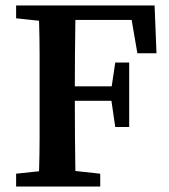

<svg xmlns="http://www.w3.org/2000/svg" viewBox="-20 -683 619 703"><path d="M39 -616V-663H546L553 -488H483L462 -610H256Q255 -547 254.5 -484.5Q254 -422 254 -367H389L402 -454H453V-218H402L388 -314H254Q254 -243 254.5 -180.5Q255 -118 256 -57L347 -47V0H39V-47L123 -56Q125 -118 125 -182Q125 -246 125 -310V-353Q125 -416 125 -479.5Q125 -543 123 -607Z"/></svg>

Font: Source Serif Pro SemiBold
Style: Regular
Weight: 600
Designer: Frank Grießhammer
Foundry: Adobe Systems Incorporated
Version: Version 3.001;hotconv 1.0.111;makeotfexe 2.5.65597